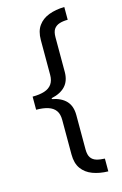

<svg xmlns="http://www.w3.org/2000/svg" viewBox="-138 -851 667 1046"><g transform="rotate(-15 195.5 -328.5)"><path d="M44 -365Q84 -365 111.5 -374Q139 -383 153 -403Q167 -423 167 -455V-651Q167 -701 189 -731.5Q211 -762 249.5 -776.5Q288 -791 337 -792V-720Q310 -720 290 -713.5Q270 -707 259 -691.5Q248 -676 248 -645V-450Q248 -400 221 -370.5Q194 -341 142 -330V-325Q194 -315 221 -286Q248 -257 248 -206V-13Q248 18 259 34Q270 50 290 56Q310 62 337 63V135Q288 134 249.5 119.5Q211 105 189 74.5Q167 44 167 -6V-201Q167 -234 153 -253.5Q139 -273 111.5 -282Q84 -291 44 -291Z"/></g></svg>

Font: lgurmukhi05
Style: Book
Weight: 400
Designer: Jelle Bosma - Monotype Design Team
Foundry: Monotype Imaging Inc.
Version: Version 2.003